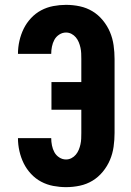

<svg xmlns="http://www.w3.org/2000/svg" viewBox="-20 -763 540 791"><path d="M252 8Q226 8 199.5 3Q173 -2 149.5 -14.5Q126 -27 107.5 -47Q89 -67 77.5 -90.5Q66 -114 60 -140.5Q54 -167 54 -194H191Q191 -179 194 -164Q197 -149 204 -136Q211 -123 224 -114.5Q237 -106 252 -106Q264 -106 274.5 -111.5Q285 -117 292.5 -126Q300 -135 304.5 -146Q309 -157 311.5 -168.5Q314 -180 314.5 -191.5Q315 -203 315 -215V-311H192V-425H315V-520Q315 -532 314.5 -543.5Q314 -555 311.5 -566.5Q309 -578 304.5 -589Q300 -600 292.5 -609Q285 -618 274.5 -623.5Q264 -629 252 -629Q237 -629 224 -620.5Q211 -612 204 -599Q197 -586 194 -571Q191 -556 191 -541H54Q54 -568 60 -594.5Q66 -621 77.5 -644.5Q89 -668 107.5 -688Q126 -708 149.5 -720.5Q173 -733 199.5 -738Q226 -743 252 -743Q281 -743 309 -737Q337 -731 361 -716.5Q385 -702 403.5 -679.5Q422 -657 433 -631Q444 -605 448 -576.5Q452 -548 452 -520V-215Q452 -187 448 -158.5Q444 -130 433 -104Q422 -78 403.5 -55.5Q385 -33 361 -18.5Q337 -4 309 2Q281 8 252 8Z"/></svg>

Font: Iosevka Curly Heavy
Style: Regular
Weight: 900
Monospace: yes
Designer: Belleve Invis
Foundry: Belleve Invis
Version: Version 22.1.2; ttfautohint (v1.8.4)